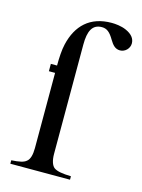

<svg xmlns="http://www.w3.org/2000/svg" viewBox="-106 -745 596 808"><g transform="rotate(15 191.5 -341.5)"><path d="M76 -450V-418H103V-90C103 -61 97 -40 85 -31C74 -21 54 -17 20 -15V0H280V-15C243 -16 218 -20 205 -30C194 -39 187 -59 187 -88V-564C187 -622 202 -655 244 -655C266 -655 280 -643 297 -614C309 -594 321 -580 342 -580C364 -580 383 -599 383 -621C383 -642 370 -659 343 -671C321 -681 294 -683 279 -683C185 -683 131 -630 111 -544C105 -519 103 -484 103 -450Z"/></g></svg>

Font: STIX Math
Style: Regular
Weight: 400
Designer: MicroPress Inc., with final additions and corrections provided by Coen Hoffman, Elsevier (retired)
Version: Version 1.1.0